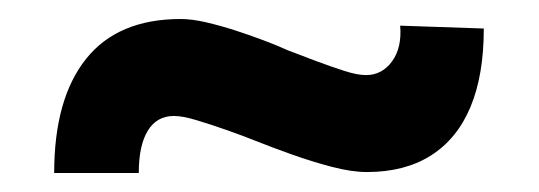

<svg xmlns="http://www.w3.org/2000/svg" viewBox="-20 -398 567 202"><path d="M251 -249Q236 -255 219 -261Q202 -267 187 -271.5Q172 -276 163 -276Q145 -276 135.5 -260.5Q126 -245 126 -216H37Q37 -294 70.5 -336Q104 -378 170 -378Q182 -378 197 -374.5Q212 -371 227.5 -366Q243 -361 257.5 -355.5Q272 -350 283 -345Q296 -340 312 -334Q328 -328 342 -323.5Q356 -319 365 -319Q382 -319 392.5 -333.5Q403 -348 401 -371L489 -368Q489 -319 475 -285.5Q461 -252 433.5 -234.5Q406 -217 366 -217Q350 -217 329 -222.5Q308 -228 287 -235.5Q266 -243 251 -249Z"/></svg>

Font: Mach Medium
Style: Regular
Weight: 500
Version: Version 1.002